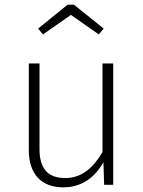

<svg xmlns="http://www.w3.org/2000/svg" viewBox="-20 -795 616 826"><path d="M165 -647 285 -731 405 -647 426 -672 298 -775H271L144 -672ZM467 -522H421V-141C383 -76 334 -29 261 -29C189 -29 150 -66 150 -153V-522H104V-149C104 -46 158 11 252 11C335 11 390 -35 425 -97L428 0H467Z"/></svg>

Font: Fira Sans ExtraLight
Style: Regular
Weight: 200
Designer: bBox Type GmbH & Carrois Corporate GbR & Edenspiekermann AG
Foundry: bBox Type GmbH & Carrois Corporate GbR & Edenspiekermann AG
Version: Version 4.300;PS 004.300;hotconv 1.0.88;makeotf.lib2.5.64775